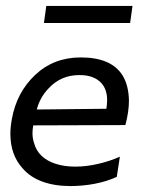

<svg xmlns="http://www.w3.org/2000/svg" viewBox="-20 -616 474 647"><path d="M217.5 11Q164 11 122.8 -4Q81.5 -19 56 -49Q15 -94 15 -165Q15 -188 20 -215Q36 -304.5 98.5 -363.5Q161 -422.5 252 -422.5Q356 -422.5 393.5 -361Q413.5 -328 414.5 -277Q414.5 -239.5 402.5 -194.5L92 -193.5Q89.5 -180 89.5 -167Q89.5 -150 94.5 -135Q101.5 -108.5 120.2 -90.8Q139 -73 168.2 -63.8Q197.5 -54.5 233.5 -54.5Q271 -54.5 310.8 -63.8Q350.5 -73 384 -88L373.5 -20Q338.5 -4 298 3.5Q257.5 11 217.5 11ZM104 -247 338.5 -249.5Q341 -265.5 341 -278.5Q341 -313 323 -334.5Q297.5 -363.5 247 -363Q185.5 -363 144 -318.5Q114.5 -288 104 -247ZM418.5 -538.5H128L136 -596H426.5Z"/></svg>

Font: Lucymar Sans
Style: Italic
Weight: 400
Italic angle: -10°
Foundry: The League of Moveable Type (original font) / Main changes by Cristiano Sobral with portions from Mirco Monsees
Version: Version 2.00;August 30, 2020;FontCreator 13.0.0.2681 64-bit